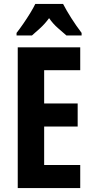

<svg xmlns="http://www.w3.org/2000/svg" viewBox="-20 -1005 475 974"><path d="M387 -51H70V-765H387V-649H204V-480H374V-363H204V-168H387ZM300 -985Q317 -952 341.5 -913.5Q366 -875 394 -838V-825H317Q300 -840 274.5 -862Q249 -884 229 -913Q208 -884 182.5 -861Q157 -838 142 -825H64V-838Q79 -857 98 -884.5Q117 -912 133.5 -939Q150 -966 159 -985Z"/></svg>

Font: Noto Sans Tamil UI ExtraCondensed
Style: Bold
Weight: 700
Width: 2
Designer: Jelle Bosma - Monotype Design Team
Foundry: Monotype Imaging Inc.
Version: Version 2.004; ttfautohint (v1.8.4.7-5d5b)